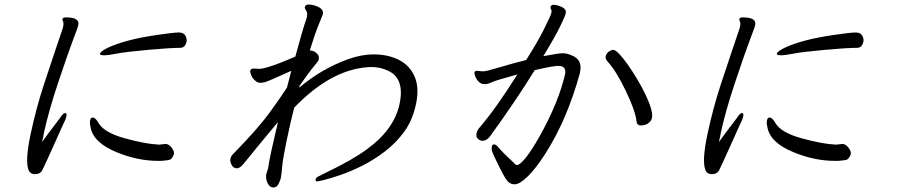

<svg xmlns="http://www.w3.org/2000/svg" viewBox="-20 -775 4040 851"><path d="M751 -92Q743 -71 733.5 -67.5Q724 -64 695 -62H681Q590 -62 498 -100Q392 -143 381 -213Q377 -230 379.5 -242Q382 -254 391 -254Q403 -254 416 -231Q440 -188 531.5 -162.5Q623 -137 684 -134H687L713 -137H717Q731 -134 742 -119Q753 -104 751 -92ZM775 -631Q795 -630 802 -616.5Q809 -603 807 -591Q801 -563 779 -563Q736 -563 636 -554Q536 -545 498 -537.5Q460 -530 441 -530Q422 -530 423 -537Q426 -548 459.5 -564Q493 -580 546.5 -594.5Q600 -609 675 -620Q750 -631 772 -631ZM271 -698Q335 -698 327 -664Q326 -656 304.5 -600Q283 -544 239 -412.5Q195 -281 175 -187L171 -166Q168 -155 167 -146Q191 -180 216 -212.5Q241 -245 246 -252Q260 -274 268.5 -274Q277 -274 274.5 -261Q272 -248 267 -238.5Q262 -229 252.5 -207.5Q243 -186 230 -157Q217 -128 204 -99.5Q191 -71 181.5 -50Q172 -29 167 -20Q158 -3 135.5 -3Q113 -3 106 -23Q91 -64 115.5 -179.5Q140 -295 175 -401.5Q210 -508 228.5 -562Q247 -616 259 -652L260 -658Q263 -673 259.5 -679.5Q256 -686 257 -690V-692Q261 -698 271 -698Z M1331 -744Q1334 -755 1347.5 -755Q1361 -755 1377 -750Q1416 -737 1411 -713L1410 -709Q1409 -706 1392 -664.5Q1375 -623 1353 -551H1356Q1370 -551 1383 -539.5Q1396 -528 1393 -514L1392 -509Q1392 -506 1388.5 -502.5Q1385 -499 1360.5 -467.5Q1336 -436 1308 -395L1306 -386Q1404 -470 1524 -513Q1584 -534 1634 -534H1640Q1703 -533 1750 -508.5Q1797 -484 1818 -435Q1839 -386 1824 -314.5Q1809 -243 1772.5 -192.5Q1736 -142 1687 -104.5Q1638 -67 1587.5 -41.5Q1537 -16 1492 -0.5Q1447 15 1419 22Q1391 29 1384.5 29Q1378 29 1379 22V19Q1381 12 1391 7Q1401 2 1425 -10Q1539 -64 1607 -114Q1727 -201 1751 -314.5Q1775 -428 1699 -462Q1666 -478 1624 -478L1607 -477Q1444 -464 1284 -298Q1268 -236 1250.5 -152Q1233 -68 1230.5 -35Q1228 -2 1225 11L1224 17Q1220 30 1213 43Q1206 56 1191 56Q1176 56 1166.5 37.5Q1157 19 1160 -3L1161 -6L1169 -31V-34Q1173 -62 1184.5 -114Q1196 -166 1212 -234Q1178 -193 1138 -145Q1098 -97 1058 -47Q1043 -29 1029 -29Q1015 -29 1007 -43.5Q999 -58 1001 -69.5Q1003 -81 1010 -89Q1124 -205 1179 -281.5Q1234 -358 1252 -387Q1262 -425 1271 -461Q1167 -414 1155 -411Q1143 -408 1132.5 -408Q1122 -408 1110.5 -418Q1099 -428 1094 -440.5Q1089 -453 1089 -458V-461Q1091 -471 1103 -471H1111Q1115 -471 1123 -470Q1155 -466 1289 -524Q1317 -630 1339 -695L1340 -699Q1344 -718 1337 -728Q1330 -738 1331 -744Z M2801 -238Q2797 -282 2754 -371.5Q2711 -461 2674 -501Q2662 -514 2664.5 -525.5Q2667 -537 2678 -546Q2690 -554 2698.5 -554Q2707 -554 2724 -536.5Q2741 -519 2761.5 -490Q2782 -461 2802.5 -427Q2823 -393 2839.5 -359Q2856 -325 2864.5 -297Q2873 -269 2870 -253.5Q2867 -238 2853 -228.5Q2839 -219 2821 -219Q2803 -219 2801 -238ZM2388 -526Q2455 -539 2473.5 -539Q2492 -539 2513 -530Q2563 -511 2551 -456L2550 -450Q2493 -243 2396 -92Q2354 -27 2318.5 7.5Q2283 42 2261.5 42Q2240 42 2227 25Q2214 8 2188.5 -44Q2163 -96 2160.5 -107Q2158 -118 2160 -126.5Q2162 -135 2170 -135Q2178 -135 2187.5 -123.5Q2197 -112 2213.5 -95.5Q2230 -79 2245 -65Q2260 -51 2267 -44H2273Q2277 -44 2278 -45Q2316 -67 2386 -197Q2456 -327 2484 -443Q2493 -483 2455 -483Q2430 -483 2350 -464Q2268 -331 2153 -172Q2138 -151 2117 -151Q2108 -151 2098.5 -159.5Q2089 -168 2092 -183Q2095 -198 2105 -209Q2179 -295 2273 -445Q2174 -418 2158.5 -410Q2143 -402 2127.5 -402Q2112 -402 2101.5 -413Q2091 -424 2086.5 -436.5Q2082 -449 2083 -453V-455Q2085 -461 2094 -461L2106 -460Q2111 -459 2115 -459H2124Q2135 -459 2197 -477.5Q2259 -496 2312 -509Q2363 -589 2392 -647.5Q2421 -706 2423.5 -716.5Q2426 -727 2422.5 -733.5Q2419 -740 2419.5 -742.5Q2420 -745 2422 -749Q2427 -754 2435 -754Q2443 -754 2455 -750Q2489 -739 2488 -722Q2488 -719 2486.5 -711.5Q2485 -704 2463 -658.5Q2441 -613 2388 -526Z M3751 -92Q3743 -71 3733.5 -67.5Q3724 -64 3695 -62H3681Q3590 -62 3498 -100Q3392 -143 3381 -213Q3377 -230 3379.5 -242Q3382 -254 3391 -254Q3403 -254 3416 -231Q3440 -188 3531.5 -162.5Q3623 -137 3684 -134H3687L3713 -137H3717Q3731 -134 3742 -119Q3753 -104 3751 -92ZM3775 -631Q3795 -630 3802 -616.5Q3809 -603 3807 -591Q3801 -563 3779 -563Q3736 -563 3636 -554Q3536 -545 3498 -537.5Q3460 -530 3441 -530Q3422 -530 3423 -537Q3426 -548 3459.5 -564Q3493 -580 3546.5 -594.5Q3600 -609 3675 -620Q3750 -631 3772 -631ZM3271 -698Q3335 -698 3327 -664Q3326 -656 3304.5 -600Q3283 -544 3239 -412.5Q3195 -281 3175 -187L3171 -166Q3168 -155 3167 -146Q3191 -180 3216 -212.5Q3241 -245 3246 -252Q3260 -274 3268.5 -274Q3277 -274 3274.5 -261Q3272 -248 3267 -238.5Q3262 -229 3252.5 -207.5Q3243 -186 3230 -157Q3217 -128 3204 -99.5Q3191 -71 3181.5 -50Q3172 -29 3167 -20Q3158 -3 3135.5 -3Q3113 -3 3106 -23Q3091 -64 3115.5 -179.5Q3140 -295 3175 -401.5Q3210 -508 3228.5 -562Q3247 -616 3259 -652L3260 -658Q3263 -673 3259.5 -679.5Q3256 -686 3257 -690V-692Q3261 -698 3271 -698Z"/></svg>

Font: LXGW Bright GB
Style: Italic
Weight: 400
Italic angle: -12°
Designer: Christian Thalmann (Catharsis Fonts)
Foundry: LXGW / Christian Thalmann (Catharsis Fonts) / Fontworks Inc.
Version: Version 5.510